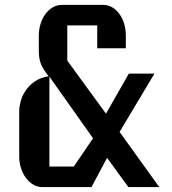

<svg xmlns="http://www.w3.org/2000/svg" viewBox="-20 -760 698 780"><path d="M58.1 -309.1Q58.1 -326.2 64 -348.4Q69.8 -370.6 83.7 -391.6Q97.7 -412.6 120.6 -428.7Q143.6 -444.8 177.2 -450.2L165 -467.3Q158.2 -476.6 153.3 -485.4Q148.4 -494.1 144.8 -504.4Q141.1 -514.6 139.4 -527.1Q137.7 -539.6 137.7 -556.2V-614.7Q137.7 -641.1 145 -663.8Q152.3 -686.5 165 -703.6Q177.7 -720.7 194.8 -730.5Q211.9 -740.2 231.4 -740.2H398.9Q418.5 -740.2 435.3 -730.5Q452.1 -720.7 464.6 -703.9Q477.1 -687 484.1 -664.3Q491.2 -641.6 491.2 -615.2V-564H375V-656.7H253.4V-513.7L410.6 -298.3L503.4 -460.9H607.4L465.8 -224.1L627 0H501.5L415 -118.7L351.6 0H151.4Q132.3 0 115.5 -9.8Q98.6 -19.5 85.9 -36.4Q73.2 -53.2 65.7 -75.7Q58.1 -98.1 58.1 -124ZM279.8 -83.5 357.9 -198.2 180.7 -448.7V-83.5Z"/></svg>

Font: Atomic Age
Style: Regular
Weight: 400
Version: Version 1.007; ttfautohint (v1.4.1) -l 6 -r 46 -G 0 -x 0 -H 